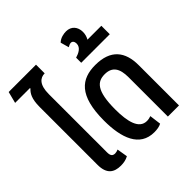

<svg xmlns="http://www.w3.org/2000/svg" viewBox="-213 -1027 1222 1222"><g transform="rotate(-45 398.0 -416.0)"><path d="M197 10C221 10 245 6 266 -6L254 -78C246 -74 234 -71 226 -71C204 -71 194 -83 194 -112V-637C194 -722 229 -749 269 -749V-827H23L3 -749H136L137 -745C115 -725 95 -695 95 -620V-99C95 -17 136 10 197 10Z M498 10C519 10 545 7 562 -3L552 -81C542 -77 528 -74 515 -74C445 -74 424 -158 424 -269C424 -438 469 -475 535 -475C603 -475 629 -432 629 -354V0H729V-363C729 -483 673 -559 534 -559C409 -559 323 -496 323 -269C323 -113 366 10 498 10Z M481 -632H738V-708H613C622 -723 628 -742 628 -763C628 -809 600 -842 554 -842C534 -842 501 -837 479 -815L495 -758C502 -762 514 -769 524 -769C539 -769 547 -756 547 -739C547 -702 508 -686 481 -678Z"/></g></svg>

Font: Noto Sans Thai Cond Med
Style: Regular
Weight: 500
Width: 3
Designer: Monotype Design Team
Foundry: Monotype Imaging Inc.
Version: Version 2.002